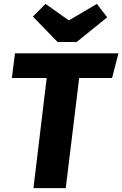

<svg xmlns="http://www.w3.org/2000/svg" viewBox="-20 -967 629 987"><path d="M387 -566 318 0H152L220 -566H41L57 -693H589L556 -566ZM478 -947 531 -878 374 -751H276L149 -882L214 -947L334 -862Z"/></svg>

Font: Qjlgwqiwhsfqbnnlvksmvfsycuq
Style: Regular
Weight: 700
Italic angle: -8°
Designer: Carrois Corporate & Edenspiekermann
Foundry: Carrois Corporate GbR & Edenspiekermann AG
Version: Version 2.001